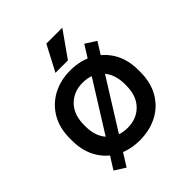

<svg xmlns="http://www.w3.org/2000/svg" viewBox="-211 -822 1013 1013"><g transform="rotate(-45 295.5 -315.0)"><path d="M40 -239V-254Q40 -332 73 -388.5Q106 -445 163.5 -476Q221 -507 295 -507Q369 -507 427 -476Q485 -445 518 -388.5Q551 -332 551 -254V-239Q551 -161 518 -104Q485 -47 427 -16.5Q369 14 295 14Q221 14 163.5 -16.5Q106 -47 73 -104Q40 -161 40 -239ZM448 -242V-251Q448 -328 406 -371.5Q364 -415 295 -415Q228 -415 185.5 -371.5Q143 -328 143 -251V-242Q143 -165 185.5 -121.5Q228 -78 295 -78Q363 -78 405.5 -121.5Q448 -165 448 -242ZM143 66 83 28 447 -554 507 -516ZM231 -553 306 -696H425L324 -553Z"/></g></svg>

Font: Space Grotesk Frontify Medium
Style: Regular
Weight: 500
Designer: Florian Karsten
Version: Version 2.000